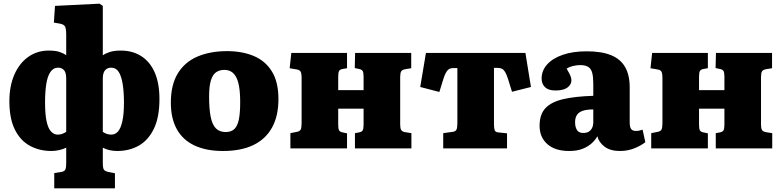

<svg xmlns="http://www.w3.org/2000/svg" viewBox="-20 -807 4249 1044"><path d="M275 217V134L313 128Q331 125 335.5 114.5Q340 104 340 80V-4Q324 4 302.5 9Q281 14 259 14Q195 14 143 -14Q91 -42 61 -102Q31 -162 31 -257Q31 -339 58 -401Q85 -463 133.5 -497.5Q182 -532 245 -532Q282 -532 304 -524.5Q326 -517 340 -507V-618Q340 -651 333.5 -663Q327 -675 303 -679L273 -684L279 -775L521 -787L539 -775V-506Q552 -516 576 -524Q600 -532 637 -532Q701 -532 748.5 -501.5Q796 -471 821.5 -412.5Q847 -354 847 -268Q847 -169 816.5 -106.5Q786 -44 734.5 -15Q683 14 617 14Q596 14 576 9.5Q556 5 539 -4V80Q539 107 545 115.5Q551 124 569 128L605 135V217ZM293 -75Q307 -75 318 -79Q329 -83 340 -90V-382Q340 -400 335.5 -412.5Q331 -425 320.5 -432Q310 -439 295 -439Q270 -439 254 -415.5Q238 -392 231.5 -349.5Q225 -307 225 -251Q225 -185 233.5 -146.5Q242 -108 258 -91.5Q274 -75 293 -75ZM585 -75Q607 -75 622 -92.5Q637 -110 645.5 -148.5Q654 -187 654 -249Q654 -308 647 -350.5Q640 -393 625.5 -416Q611 -439 585 -439Q570 -439 559.5 -432Q549 -425 544 -412.5Q539 -400 539 -382V-90Q549 -83 560.5 -79Q572 -75 585 -75Z M1193 14Q1102 14 1038.5 -15.5Q975 -45 942 -103.5Q909 -162 909 -249Q909 -347 947.5 -409Q986 -471 1055 -500Q1124 -529 1215 -529Q1297 -529 1360 -502.5Q1423 -476 1458.5 -418.5Q1494 -361 1494 -268Q1494 -176 1459 -113Q1424 -50 1357 -18Q1290 14 1193 14ZM1207 -89Q1238 -89 1255 -106Q1272 -123 1279 -158.5Q1286 -194 1286 -250Q1286 -302 1280 -336.5Q1274 -371 1262.5 -390.5Q1251 -410 1235.5 -418.5Q1220 -427 1199 -427Q1174 -427 1155.5 -414.5Q1137 -402 1127 -370.5Q1117 -339 1117 -282Q1117 -215 1125.5 -172Q1134 -129 1154 -109Q1174 -89 1207 -89Z M1559 0V-83L1594 -90Q1610 -93 1615 -102.5Q1620 -112 1620 -138V-382Q1620 -408 1614.5 -417.5Q1609 -427 1595 -429L1555 -436L1564 -519H1867V-436L1843 -432Q1827 -429 1823 -419.5Q1819 -410 1819 -388V-317H1957V-390Q1957 -411 1952.5 -420Q1948 -429 1932 -432L1909 -437L1911 -519H2216V-436L2185 -431Q2167 -428 2161.5 -419Q2156 -410 2156 -388V-130Q2156 -109 2161.5 -100Q2167 -91 2185 -88L2217 -83V0H1910V-83L1932 -87Q1948 -90 1952.5 -99Q1957 -108 1957 -130V-216H1819V-131Q1819 -109 1823 -99.5Q1827 -90 1843 -87L1867 -82V0Z M2390 0V-83L2441 -90Q2457 -92 2462 -102Q2467 -112 2467 -138V-437H2449Q2438 -437 2430 -435Q2422 -433 2415.5 -426.5Q2409 -420 2403 -408.5Q2397 -397 2391 -378L2369 -307L2265 -334L2296 -519H2837L2867 -334L2764 -308L2742 -379Q2734 -404 2726 -416.5Q2718 -429 2708.5 -433.5Q2699 -438 2684 -438H2666V-131Q2666 -109 2670 -98.5Q2674 -88 2690 -87L2737 -82V0Z M3075 14Q2998 14 2956 -23.5Q2914 -61 2914 -123Q2914 -185 2946 -219Q2978 -253 3043 -268Q3108 -283 3206 -286V-352Q3206 -387 3200.5 -409.5Q3195 -432 3179.5 -442.5Q3164 -453 3135 -453Q3115 -453 3095 -448Q3075 -443 3061 -434Q3070 -419 3076 -407Q3082 -395 3084.5 -386.5Q3087 -378 3087 -370Q3087 -347 3065.5 -331Q3044 -315 3000 -315Q2962 -315 2943.5 -333Q2925 -351 2925 -380Q2925 -423 2955 -456.5Q2985 -490 3040 -509Q3095 -528 3170 -528Q3251 -528 3302.5 -507Q3354 -486 3379 -442.5Q3404 -399 3404 -332V-140Q3404 -117 3411.5 -106Q3419 -95 3438 -95Q3448 -95 3457 -97Q3466 -99 3474 -102L3489 -34Q3467 -16 3430.5 -1Q3394 14 3351 14Q3299 14 3268 -9Q3237 -32 3228 -66Q3218 -47 3198 -28.5Q3178 -10 3148 2Q3118 14 3075 14ZM3151 -84Q3169 -84 3181 -91Q3193 -98 3199.5 -111.5Q3206 -125 3206 -144V-212Q3172 -212 3150 -205Q3128 -198 3117.5 -182.5Q3107 -167 3107 -142Q3107 -117 3117 -100.5Q3127 -84 3151 -84Z M3521 0V-83L3556 -90Q3572 -93 3577 -102.5Q3582 -112 3582 -138V-382Q3582 -408 3576.5 -417.5Q3571 -427 3557 -429L3517 -436L3526 -519H3829V-436L3805 -432Q3789 -429 3785 -419.5Q3781 -410 3781 -388V-317H3919V-390Q3919 -411 3914.5 -420Q3910 -429 3894 -432L3871 -437L3873 -519H4178V-436L4147 -431Q4129 -428 4123.5 -419Q4118 -410 4118 -388V-130Q4118 -109 4123.5 -100Q4129 -91 4147 -88L4179 -83V0H3872V-83L3894 -87Q3910 -90 3914.5 -99Q3919 -108 3919 -130V-216H3781V-131Q3781 -109 3785 -99.5Q3789 -90 3805 -87L3829 -82V0Z"/></svg>

Font: Literata ExtraBold
Style: Regular
Weight: 800
Designer: Latin by Veronika Burian and Jose Scaglione. Greek by Irene Vlachou. Cyrillic by Vera Evstafieva.
Foundry: TypeTogether
Version: Version 3.103;gftools[0.9.29]